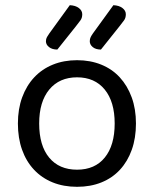

<svg xmlns="http://www.w3.org/2000/svg" viewBox="-20 -707 593 740"><path d="M504 -231Q504 -175 488 -130Q472 -85 442.5 -53Q413 -21 371 -4Q329 13 277 13Q225 13 183 -4Q141 -21 111 -53Q81 -85 65 -130Q49 -175 49 -231Q49 -287 65.5 -332Q82 -377 112 -409Q142 -441 184 -458Q226 -475 277 -475Q328 -475 370 -458Q412 -441 441.5 -409Q471 -377 487.5 -332Q504 -287 504 -231ZM277 -409Q209 -409 170 -362Q131 -315 131 -231Q131 -146 169.5 -99.5Q208 -53 277 -53Q346 -53 384 -100Q422 -147 422 -231Q422 -315 383.5 -362Q345 -409 277 -409ZM249 -687Q271 -686 284 -676Q297 -666 297 -652Q297 -638 290 -628.5Q283 -619 272 -605L201 -516Q181 -516 169 -525.5Q157 -535 157 -548Q157 -557 161 -564Q165 -571 170 -578ZM417 -687Q439 -686 452 -676Q465 -666 465 -652Q465 -638 458 -628.5Q451 -619 440 -605L369 -516Q349 -516 337.5 -525.5Q326 -535 326 -548Q326 -557 329.5 -564Q333 -571 338 -578Z"/></svg>

Font: Baloo 2
Style: Regular
Weight: 400
Designer: Sarang Kulkarni and Ek Type
Foundry: Ek Type
Version: Version 1.640;hotconv 1.0.111;makeotfexe 2.5.65597; ttfautoh